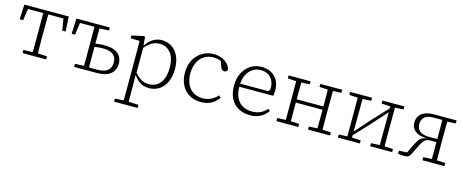

<svg xmlns="http://www.w3.org/2000/svg" viewBox="-40 -1119 4771 1977"><g transform="rotate(15 2345.5 -130.5)"><path d="M33 -329 40 -487H514L522 -329H486L462 -478L488 -453H66L92 -478L69 -329ZM151 0V-33L268 -38H286L403 -33V0ZM250 0Q250 -30 250.5 -67Q251 -104 251 -143Q251 -182 251 -216V-271Q251 -306 251 -344.5Q251 -383 250.5 -420.5Q250 -458 250 -487H305Q304 -458 304 -420.5Q304 -383 303.5 -344.5Q303 -306 303 -271V-216Q303 -182 303.5 -143Q304 -104 304 -67Q304 -30 305 0Z M831 0V-34H937Q1013 -34 1048.5 -63Q1084 -92 1084 -148Q1084 -202 1050 -231.5Q1016 -261 938 -261Q906 -261 879.5 -258Q853 -255 829 -250V-285Q853 -289 882.5 -292.5Q912 -296 945 -296Q1013 -296 1055 -278Q1097 -260 1117 -227Q1137 -194 1137 -151Q1137 -117 1125.5 -89.5Q1114 -62 1090.5 -42Q1067 -22 1031 -11Q995 0 946 0ZM796 0Q796 -30 796.5 -67Q797 -104 797 -143Q797 -182 797 -216V-271Q797 -306 797 -344.5Q797 -383 796.5 -420.5Q796 -458 796 -487H851Q851 -458 850.5 -420.5Q850 -383 850 -344.5Q850 -306 850 -271V-216Q850 -182 850 -143Q850 -104 850.5 -67Q851 -30 851 0ZM588 -323 595 -487H815V-453H621L646 -478L624 -323ZM701 0V-33L814 -38H821V0ZM824 -449V-487H951V-455L835 -449Z M1191 239V206L1301 200H1319L1442 206V239ZM1283 239Q1283 206 1283.5 169.5Q1284 133 1284 95.5Q1284 58 1284 23V-265Q1284 -296 1284 -324.5Q1284 -353 1283.5 -380.5Q1283 -408 1283 -433L1187 -435V-465L1308 -492L1327 -489L1333 -398L1337 -396V-86L1334 -82L1336 26Q1336 60 1336 97.5Q1336 135 1336.5 171Q1337 207 1337 239ZM1500 12Q1465 12 1436 2Q1407 -8 1383 -29Q1359 -50 1338 -80H1316L1320 -129Q1362 -77 1400 -52Q1438 -27 1489 -27Q1536 -27 1573 -50Q1610 -73 1632 -121Q1654 -169 1654 -244Q1654 -352 1608 -405.5Q1562 -459 1491 -459Q1459 -459 1430.5 -447.5Q1402 -436 1375.5 -413Q1349 -390 1320 -353L1315 -400H1337Q1359 -432 1384 -454Q1409 -476 1439 -488Q1469 -500 1504 -500Q1564 -500 1610.5 -470Q1657 -440 1683.5 -383.5Q1710 -327 1710 -247Q1710 -166 1683 -108Q1656 -50 1608.5 -19Q1561 12 1500 12Z M2053 12Q1982 12 1929.5 -19Q1877 -50 1847.5 -106.5Q1818 -163 1818 -240Q1818 -319 1850.5 -377.5Q1883 -436 1937.5 -468Q1992 -500 2057 -500Q2102 -500 2139 -486Q2176 -472 2201.5 -446.5Q2227 -421 2239 -387Q2237 -373 2228.5 -364.5Q2220 -356 2205 -356Q2189 -356 2180 -365.5Q2171 -375 2165 -390L2138 -469L2179 -430Q2153 -448 2125 -457Q2097 -466 2060 -466Q2007 -466 1964.5 -439Q1922 -412 1898 -362Q1874 -312 1874 -244Q1874 -177 1897.5 -129Q1921 -81 1963.5 -55.5Q2006 -30 2061 -30Q2095 -30 2123 -39Q2151 -48 2174.5 -64Q2198 -80 2219 -103L2241 -82Q2221 -56 2195.5 -34.5Q2170 -13 2135 -0.5Q2100 12 2053 12Z M2576 12Q2507 12 2454 -17Q2401 -46 2371 -102Q2341 -158 2341 -240Q2341 -320 2371 -378Q2401 -436 2452.5 -468Q2504 -500 2567 -500Q2629 -500 2673 -474.5Q2717 -449 2740.5 -405Q2764 -361 2764 -305Q2764 -286 2762.5 -270Q2761 -254 2758 -243H2374V-276H2693Q2705 -280 2709 -290Q2713 -300 2713 -316Q2713 -359 2696 -393Q2679 -427 2646.5 -446.5Q2614 -466 2567 -466Q2519 -466 2480 -440Q2441 -414 2418.5 -365.5Q2396 -317 2396 -248Q2396 -176 2420 -127Q2444 -78 2487 -54Q2530 -30 2586 -30Q2640 -30 2677.5 -49Q2715 -68 2744 -100L2765 -82Q2746 -55 2719.5 -33.5Q2693 -12 2658 0Q2623 12 2576 12Z M2947 0Q2947 -30 2947.5 -67Q2948 -104 2948 -143Q2948 -182 2948 -216V-271Q2948 -306 2948 -344.5Q2948 -383 2947.5 -420.5Q2947 -458 2947 -487H3002Q3002 -458 3001.5 -420Q3001 -382 3001 -342Q3001 -302 3001 -264V-242Q3001 -196 3001 -151.5Q3001 -107 3001.5 -68.5Q3002 -30 3002 0ZM3284 0Q3285 -30 3285 -68.5Q3285 -107 3285.5 -151Q3286 -195 3286 -242V-264Q3286 -302 3285.5 -342Q3285 -382 3285 -420Q3285 -458 3284 -487H3340Q3339 -458 3339 -420.5Q3339 -383 3338.5 -344.5Q3338 -306 3338 -271V-216Q3338 -182 3338.5 -143Q3339 -104 3339 -67Q3339 -30 3340 0ZM2857 0V-33L2966 -38H2984L3091 -33V0ZM2857 -455V-487H3091V-455L2984 -449H2966ZM3195 0V-33L3303 -38H3322L3429 -33V0ZM3195 -455V-487H3429V-455L3322 -449H3303ZM2980 -236V-271H3306V-236Z M3513 0V-33L3621 -38H3640L3747 -33V0ZM3857 0V-33L3965 -38H3983L4091 -33V0ZM3603 0Q3603 -30 3603.5 -67Q3604 -104 3604 -143Q3604 -182 3604 -216V-271Q3604 -306 3604 -344.5Q3604 -383 3603.5 -420.5Q3603 -458 3603 -487H3655L3653 0ZM3641 -49 3628 -86H3639L3800 -267L3962 -440L3974 -401H3963L3802 -221ZM3949 0 3952 -487H4001Q4001 -458 4000.5 -420.5Q4000 -383 4000 -344.5Q4000 -306 4000 -271V-216Q4000 -182 4000 -143Q4000 -104 4000.5 -67Q4001 -30 4001 0ZM3513 -455V-487H3747V-455L3640 -449H3622ZM3857 -455V-487H4091V-455L3983 -449H3965Z M4407 -487H4648V-455L4540 -449L4526 -454H4411Q4346 -454 4316 -427Q4286 -400 4286 -354Q4286 -304 4318.5 -277Q4351 -250 4417 -250H4525V-217H4437Q4412 -217 4396 -208.5Q4380 -200 4367.5 -183Q4355 -166 4341 -138L4293 -42Q4285 -25 4276.5 -14Q4268 -3 4255 1.5Q4242 6 4218 6Q4200 6 4184 4Q4168 2 4154 0V-32L4259 -38L4233 -22L4287 -133Q4304 -167 4318.5 -186.5Q4333 -206 4352 -216Q4371 -226 4398 -229L4396 -230Q4341 -231 4305 -246.5Q4269 -262 4251 -289Q4233 -316 4233 -354Q4233 -393 4252 -423.5Q4271 -454 4310 -470.5Q4349 -487 4407 -487ZM4504 0Q4504 -30 4504.5 -67.5Q4505 -105 4505 -146Q4505 -187 4505 -225V-256Q4505 -298 4505 -340Q4505 -382 4504.5 -420Q4504 -458 4504 -487H4559Q4558 -458 4558 -420.5Q4558 -383 4557.5 -344.5Q4557 -306 4557 -271V-216Q4557 -182 4557.5 -143Q4558 -104 4558 -67Q4558 -30 4559 0ZM4414 0V-33L4523 -38H4541L4648 -33V0Z"/></g></svg>

Font: Source Serif 4 Light
Style: Regular
Weight: 300
Designer: Frank Grießhammer
Foundry: Adobe Systems Incorporated
Version: Version 4.004;hotconv 1.0.116;makeotfexe 2.5.65601